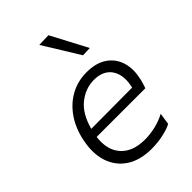

<svg xmlns="http://www.w3.org/2000/svg" viewBox="-230 -878 987 987"><g transform="rotate(-45 264.0 -384.0)"><path d="M274.5 10Q192.5 10 138 -25.2Q83.5 -60.5 62 -124Q50.5 -158.5 50.5 -199Q50.5 -233 58.5 -271.5Q73.5 -343 110 -395.5Q146.5 -448 199.2 -476.8Q252 -505.5 315.5 -505.5Q384.5 -505.5 427.2 -476.2Q470 -447 485.5 -397.5Q493.5 -371 493.5 -342Q493.5 -315.5 487 -287Q484.5 -274 480 -259.5Q475.5 -245 471.5 -233.5H117.5Q115.5 -216.5 115.5 -201Q115.5 -138 151 -98Q195.5 -48 284 -48Q321.5 -48 361.8 -57.5Q402 -67 434.5 -85L425 -21.5Q407 -10 364.5 0Q322 10 274.5 10ZM315 -451Q253.5 -451 202 -410Q150.5 -369 127.5 -282.5L426 -284Q427 -289.5 428 -294Q432.5 -316.5 432.5 -336.5Q432.5 -377.5 412.5 -407Q382 -451 315 -451ZM364.5 -580Q335 -629 304.5 -678Q274 -727 243.5 -776.5L312 -778.5Q338 -729.5 364 -680.2Q390 -631 416 -581.5Z"/></g></svg>

Font: Heraclito Light
Style: Italic
Weight: 300
Italic angle: -12°
Designer: Kostas Bartsokas (font) & Cristiano Sobral (main changes)
Foundry: Kostas Bartsokas (font) & Cristiano Sobral (main changes)
Version: Version 1.00;July 8, 2020;FontCreator 13.0.0.2655 64-bit